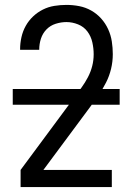

<svg xmlns="http://www.w3.org/2000/svg" viewBox="-20 -763 540 783"><path d="M64 0V-70L284 -367Q298 -386 312.5 -406Q327 -426 338.5 -448Q350 -470 356 -493.5Q362 -517 362 -542Q362 -566 356.5 -590.5Q351 -615 336.5 -634.5Q322 -654 298.5 -663.5Q275 -673 251 -673Q229 -673 207 -666Q185 -659 169.5 -643Q154 -627 147 -605.5Q140 -584 140 -561V-560H62V-563Q62 -587 67.5 -611.5Q73 -636 85 -657.5Q97 -679 115 -696Q133 -713 155 -724Q177 -735 201.5 -739Q226 -743 251 -743Q277 -743 303 -738Q329 -733 352 -720Q375 -707 392.5 -687.5Q410 -668 421 -644Q432 -620 436 -594Q440 -568 440 -542Q440 -512 433 -482.5Q426 -453 412.5 -426.5Q399 -400 382 -375Q365 -350 347 -326L157 -70H436V0ZM32 -336V-400H468V-336Z"/></svg>

Font: Iosevka Fuck
Style: Regular
Weight: 400
Monospace: yes
Designer: Belleve Invis
Foundry: Belleve Invis
Version: Version 28.0.7; ttfautohint (v1.8.3)